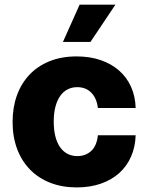

<svg xmlns="http://www.w3.org/2000/svg" viewBox="-20 -795 637 825"><path d="M34.1 -271Q34.1 -333.5 52.7 -385.1Q71.4 -436.8 106.7 -474.1Q142 -511.4 193.2 -532Q244.3 -552.6 309.3 -552.6Q366.1 -552.6 412.3 -536.8Q458.5 -521 491.5 -492Q524.5 -463.1 543 -422.2Q561.4 -381.4 562.9 -331H400.6Q395.6 -372.9 372.3 -396.7Q349.1 -420.5 311.8 -420.5Q289.1 -420.5 270.4 -410.9Q251.8 -401.3 238.6 -382.6Q225.5 -364 218.2 -336.5Q210.9 -308.9 210.9 -272.7Q210.9 -236.5 218 -208.6Q225.1 -180.8 238.5 -162.1Q251.8 -143.5 270.4 -133.9Q289.1 -124.3 311.8 -124.3Q348.4 -124.3 372.2 -146.7Q396 -169 400.6 -213.8H562.9Q561.4 -163.4 543.1 -122Q524.9 -80.6 492 -51.1Q459.2 -21.7 413 -5.7Q366.8 10.3 309.7 10.3Q246.8 10.3 196 -9.6Q145.2 -29.5 109.2 -66.2Q73.2 -103 53.6 -155Q34.1 -207 34.1 -271ZM250.4 -614.7 322.1 -774.9H475.9L368.6 -614.7Z"/></svg>

Font: Inter P Extra Bold
Style: Regular
Weight: 800
Designer: Rasmus Andersson
Foundry: rsms
Version: Version 3.018;git-588b23468